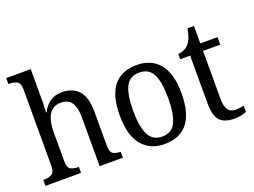

<svg xmlns="http://www.w3.org/2000/svg" viewBox="-113 -1011 1682 1272"><g transform="rotate(-20 727.5 -375.0)"><path d="M17 0V-42H24Q55 -42 77 -54Q99 -66 99 -114V-650Q99 -695 76.5 -706.5Q54 -718 24 -718H17V-760H190V-537Q190 -511 188.5 -484Q187 -457 187 -455H191Q210 -496 244.5 -521Q279 -546 330 -546Q407 -546 448.5 -499Q490 -452 490 -350V-114Q490 -66 509.5 -54Q529 -42 560 -42H563V0H399V-346Q399 -411 376.5 -447Q354 -483 300 -483Q243 -483 216.5 -438.5Q190 -394 190 -320V-109Q190 -64 212 -53Q234 -42 265 -42H268V0Z M855 10Q755 10 697 -59Q639 -128 639 -269Q639 -409 694.5 -477.5Q750 -546 858 -546Q959 -546 1016.5 -477.5Q1074 -409 1074 -269Q1074 -128 1018.5 -59Q963 10 855 10ZM857 -42Q925 -42 952.5 -99.5Q980 -157 980 -269Q980 -381 952.5 -437Q925 -493 856 -493Q789 -493 761 -437Q733 -381 733 -269Q733 -157 761.5 -99.5Q790 -42 857 -42Z M1346 10Q1277 10 1245 -24.5Q1213 -59 1213 -145V-483H1143V-520Q1162 -521 1182 -529.5Q1202 -538 1217 -554Q1232 -571 1241.5 -595Q1251 -619 1258 -659H1304V-536H1425V-483H1304V-143Q1304 -91 1322 -67Q1340 -43 1372 -43Q1390 -43 1404.5 -45Q1419 -47 1433 -50V-6Q1421 0 1396 5Q1371 10 1346 10Z"/></g></svg>

Font: Noto Serif Myanmar SemiCondensed
Style: Regular
Weight: 400
Width: 4
Designer: Ben Mitchell and the Monotype Design Team
Foundry: Monotype Imaging Inc.
Version: Version 2.106; ttfautohint (v1.8.4.7-5d5b)